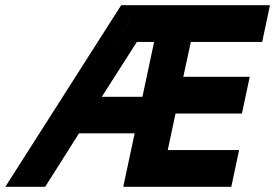

<svg xmlns="http://www.w3.org/2000/svg" viewBox="-80 -720 1066 740"><path d="M-59.5 0 387 -700H960.5L930.5 -558.5H655.5L626.5 -424H882.5L852.5 -282.5H596.5L566.5 -141.5H841.5L811.5 0H395L439 -206H224.5L94 0ZM39.5 -56H39L180.5 -273.5H530L485.5 -63.5H776.5V-63H485L547.5 -357H819V-356.5H547.5L607 -637.5H898.5V-637H419.5ZM181 -273 420 -637.5H607.5L530 -273ZM312.5 -347H469L514 -558.5H447.5Z"/></svg>

Font: Tourney Thin Black
Style: Italic
Weight: 900
Italic angle: -12°
Version: Version 1.015